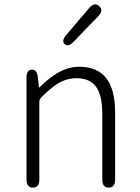

<svg xmlns="http://www.w3.org/2000/svg" viewBox="-20 -849 633 869"><path d="M129 0Q100 0 100 -36V-498Q100 -533 124 -534Q148 -535 151 -500L156 -457Q156 -452 160 -455Q204 -498 241 -519Q289 -547 339 -547Q501 -547 501 -341V-36Q501 0 472 0Q443 0 443 -36V-333Q443 -417 415 -456Q387 -495 326 -495Q282 -495 242 -471Q208 -450 166 -407Q158 -399 158 -387V-36Q158 0 129 0ZM314 -661Q289 -635 273 -649Q257 -664 280 -691L384 -813Q408 -841 429 -821Q450 -802 425 -776Z"/></svg>

Font: Resource Han Rounded KR Light
Style: Regular
Weight: 300
Designer: Cyano Hao (round all glyphs); Ryoko NISHIZUKA 西塚涼子 (kana, bopomofo & ideographs); Paul D. Hunt (Latin, Greek & Cyrillic)
Foundry: Cyano Hao
Version: 0.990